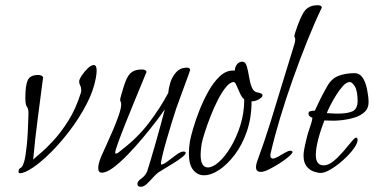

<svg xmlns="http://www.w3.org/2000/svg" viewBox="-20 -652 1431 735"><path d="M57 11Q51 11 51 6Q51 -4 54.5 -6Q58 -8 63 -12.5Q68 -17 73 -35Q78 -53 82.5 -95.5Q87 -138 89 -216Q89 -231 87 -236Q85 -241 83 -243.5Q81 -246 79 -253Q77 -260 77 -278Q77 -324 86 -344.5Q95 -365 126 -365Q141 -365 145 -356Q135 -278 124.5 -198.5Q114 -119 107 -41Q113 -47 135 -65.5Q157 -84 185.5 -115Q214 -146 242 -190.5Q270 -235 289 -295Q290 -298 290.5 -301Q291 -304 291 -307Q291 -317 287 -324.5Q283 -332 283 -340Q283 -348 293 -363Q303 -378 316 -390.5Q329 -403 339 -403Q350 -403 350 -382Q350 -371 347 -354Q338 -304 311 -252.5Q284 -201 248.5 -154Q213 -107 175.5 -69.5Q138 -32 106 -10.5Q74 11 57 11Z M519 63Q506 63 506 52Q506 42 521 31.5Q536 21 543 5Q546 -3 555 -33.5Q564 -64 575.5 -103.5Q587 -143 596.5 -179Q606 -215 611 -234Q600 -217 577.5 -187.5Q555 -158 527 -124.5Q499 -91 469.5 -60.5Q440 -30 414 -10.5Q388 9 370 9Q356 9 356 -9Q356 -24 367 -52Q373 -66 385.5 -93Q398 -120 411.5 -151.5Q425 -183 434.5 -210.5Q444 -238 444 -253Q444 -260 442 -262.5Q440 -265 440 -270Q440 -272 440.5 -274.5Q441 -277 442 -281Q453 -322 462.5 -345Q472 -368 486 -377Q500 -386 524 -386Q538 -386 541 -377Q537 -367 524 -335.5Q511 -304 493.5 -261.5Q476 -219 459.5 -177.5Q443 -136 432 -105.5Q421 -75 421 -68Q421 -64 424 -64Q428 -64 434.5 -69Q441 -74 448 -80Q507 -125 550 -181.5Q593 -238 624 -296Q625 -311 631.5 -334Q638 -357 654 -375Q670 -393 696 -393Q707 -393 708 -384Q703 -368 687.5 -327Q672 -286 655 -238Q647 -214 637 -181.5Q627 -149 617.5 -116Q608 -83 602 -58Q596 -33 596 -25Q596 -22 598 -22Q607 -23 622.5 -35Q638 -47 655 -59.5Q672 -72 683 -72Q685 -72 688 -71Q691 -70 691 -67Q691 -61 677 -50Q663 -39 643.5 -27Q624 -15 607.5 -5Q591 5 585 9Q575 17 563.5 30Q552 43 541 53Q530 63 519 63Z M761 19Q736 19 719.5 -1.5Q703 -22 703 -65Q703 -75 704 -86.5Q705 -98 707 -111Q710 -128 719.5 -160.5Q729 -193 744 -231Q759 -269 778.5 -303.5Q798 -338 821.5 -360Q845 -382 872 -382H879Q879 -395 887 -405.5Q895 -416 909 -416Q920 -415 925 -397.5Q930 -380 933.5 -357.5Q937 -335 944 -317.5Q951 -300 966 -298Q985 -295 985 -287Q985 -279 966 -269Q959 -266 953 -265Q947 -264 943 -264Q943 -201 925 -149Q907 -97 878.5 -59.5Q850 -22 819 -1.5Q788 19 761 19ZM776 -11Q794 -11 817.5 -31.5Q841 -52 863 -88.5Q885 -125 900 -172Q915 -219 915 -272Q907 -277 899.5 -293Q892 -309 886 -323.5Q880 -338 875 -338Q861 -338 845 -318.5Q829 -299 814 -269.5Q799 -240 786 -207Q773 -174 764 -145.5Q755 -117 752 -102Q750 -89 749 -78.5Q748 -68 748 -60Q748 -11 776 -11Z M979 6Q960 6 960 -12Q960 -22 964 -33Q993 -112 1015.5 -184.5Q1038 -257 1060 -330Q1082 -403 1107 -483Q1109 -490 1109.5 -494Q1110 -498 1110 -501Q1110 -506 1108.5 -508.5Q1107 -511 1107 -515Q1107 -518 1110 -527Q1130 -589 1146.5 -610.5Q1163 -632 1197 -632Q1211 -632 1212 -623Q1185 -567 1156.5 -496Q1128 -425 1101 -349Q1074 -273 1052 -199.5Q1030 -126 1016 -65Q1015 -62 1015 -57Q1015 -45 1025 -45Q1032 -45 1045 -52.5Q1058 -60 1071 -67.5Q1084 -75 1091 -75Q1097 -75 1100 -71Q1100 -65 1085.5 -52.5Q1071 -40 1050 -26.5Q1029 -13 1009.5 -3.5Q990 6 979 6Z M1208 10Q1196 10 1180.5 4.5Q1165 -1 1153.5 -15.5Q1142 -30 1142 -57Q1142 -68 1145 -83Q1155 -133 1164.5 -159Q1174 -185 1176 -201Q1173 -202 1167 -206Q1161 -210 1161 -217Q1161 -224 1167 -226Q1173 -228 1178 -228H1185Q1193 -245 1202.5 -265Q1212 -285 1231 -319Q1248 -351 1275.5 -361.5Q1303 -372 1338 -372Q1372 -372 1385 -311Q1391 -280 1391 -261Q1391 -237 1375.5 -223Q1360 -209 1337.5 -202Q1315 -195 1293 -192.5Q1271 -190 1258 -190Q1245 -190 1235.5 -190.5Q1226 -191 1222 -191Q1207 -153 1198 -118Q1189 -83 1189 -59Q1189 -19 1219 -19Q1237 -19 1256.5 -35Q1276 -51 1294 -72Q1312 -93 1325 -109Q1338 -125 1342 -125Q1349 -125 1349 -117Q1349 -103 1333 -81.5Q1317 -60 1293.5 -39Q1270 -18 1246.5 -4Q1223 10 1208 10ZM1271 -217Q1309 -217 1328.5 -225.5Q1348 -234 1349 -263Q1349 -304 1338.5 -321Q1328 -338 1319 -338Q1307 -338 1293.5 -323.5Q1280 -309 1267.5 -289Q1255 -269 1245 -249.5Q1235 -230 1231 -219Q1236 -219 1247 -218Q1258 -217 1271 -217Z"/></svg>

Font: Bilbo
Style: Regular
Weight: 400
Designer: Robert E. Leuschke
Foundry: Robert E. Leuschke
Version: Version 1.100